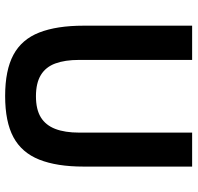

<svg xmlns="http://www.w3.org/2000/svg" viewBox="-30 -708 750 729"><g transform="rotate(90 344.5 -343.0)"><path d="M77 -698H207V-269Q207 -215 220.5 -178.5Q234 -142 264.5 -123.5Q295 -105 345 -105Q395 -105 425 -123.5Q455 -142 469 -178.5Q483 -215 483 -269V-698H612V-286Q612 -184 585.5 -117.5Q559 -51 500.5 -19.5Q442 12 344 12Q246 12 187.5 -19.5Q129 -51 103 -117.5Q77 -184 77 -286Z"/></g></svg>

Font: IBM Plex Sans SemiBold
Style: Regular
Weight: 600
Designer: Mike Abbink, Paul van der Laan, Pieter van Rosmalen
Foundry: Bold Monday
Version: Version 3.201